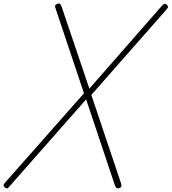

<svg xmlns="http://www.w3.org/2000/svg" viewBox="-37 -1036 957 1070"><path d="M629 12Q617 16 612 11.5Q607 7 603 -4L443 -482L12 7Q7 14 2 14Q-3 14 -11 8Q-16 3 -17 -1Q-18 -5 -15.5 -9Q-13 -13 -9 -18L431 -516L272 -991Q268 -1002 271 -1006.5Q274 -1011 283 -1015Q294 -1018 298 -1014Q302 -1010 306 -1000L461 -542L869 -1008Q876 -1014 881 -1015Q886 -1016 893 -1009Q898 -1004 899 -1000Q900 -996 897.5 -992Q895 -988 890 -982L472 -507L638 -13Q641 -1 639 4Q637 9 629 12Z"/></svg>

Font: Playwrite AU QLD Thin
Style: Regular
Weight: 250
Designer: Veronika Burian, José Scaglione
Foundry: TypeTogether
Version: Version 1.002